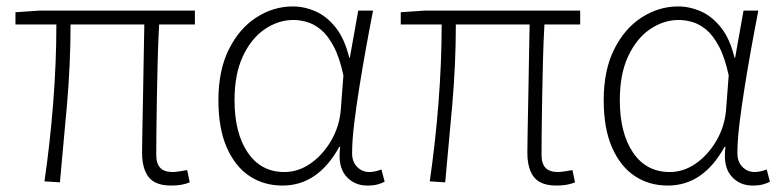

<svg xmlns="http://www.w3.org/2000/svg" viewBox="-20 -563 2432 596"><path d="M511 13Q480 13 460.5 2.5Q441 -8 431 -31Q421 -54 421 -89Q421 -115 422 -161.5Q423 -208 424 -264.5Q425 -321 426 -379Q427 -437 428 -487H199Q199 -365 188 -239Q177 -113 166 3L118 0Q135 -116 145 -242Q155 -368 155 -487H28V-525L101 -530H585V-487H474Q471 -435 469.5 -376Q468 -317 467 -259.5Q466 -202 465.5 -155.5Q465 -109 465 -83Q465 -55 477.5 -42Q490 -29 516 -29Q528 -29 561 -35L569 3Q557 8 543 10.5Q529 13 511 13Z M857 13Q799 13 754.5 -16.5Q710 -46 684 -105Q658 -164 658 -252Q658 -345 690.5 -410Q723 -475 776 -509Q829 -543 889 -543Q925 -543 960 -527.5Q995 -512 1022.5 -477Q1050 -442 1064 -384H1066L1092 -530H1138Q1127 -474 1116 -413Q1105 -352 1095.5 -292.5Q1086 -233 1079.5 -180Q1073 -127 1073 -87Q1073 -61 1088.5 -45Q1104 -29 1127 -29Q1136 -29 1146.5 -31.5Q1157 -34 1164 -37L1174 1Q1165 6 1152 9.5Q1139 13 1120 13Q1079 13 1053.5 -17Q1028 -47 1036 -107H1033Q967 13 857 13ZM863 -29Q906 -29 944 -55.5Q982 -82 1008 -126.5Q1034 -171 1038 -224L1046 -329Q1034 -385 1015.5 -419.5Q997 -454 975.5 -471.5Q954 -489 932 -495Q910 -501 891 -501Q844 -501 802 -472.5Q760 -444 734 -388.5Q708 -333 708 -252Q708 -150 749 -89.5Q790 -29 863 -29Z M1707 13Q1676 13 1656.5 2.5Q1637 -8 1627 -31Q1617 -54 1617 -89Q1617 -115 1618 -161.5Q1619 -208 1620 -264.5Q1621 -321 1622 -379Q1623 -437 1624 -487H1395Q1395 -365 1384 -239Q1373 -113 1362 3L1314 0Q1331 -116 1341 -242Q1351 -368 1351 -487H1224V-525L1297 -530H1781V-487H1670Q1667 -435 1665.5 -376Q1664 -317 1663 -259.5Q1662 -202 1661.5 -155.5Q1661 -109 1661 -83Q1661 -55 1673.5 -42Q1686 -29 1712 -29Q1724 -29 1757 -35L1765 3Q1753 8 1739 10.5Q1725 13 1707 13Z M2053 13Q1995 13 1950.5 -16.5Q1906 -46 1880 -105Q1854 -164 1854 -252Q1854 -345 1886.5 -410Q1919 -475 1972 -509Q2025 -543 2085 -543Q2121 -543 2156 -527.5Q2191 -512 2218.5 -477Q2246 -442 2260 -384H2262L2288 -530H2334Q2323 -474 2312 -413Q2301 -352 2291.5 -292.5Q2282 -233 2275.5 -180Q2269 -127 2269 -87Q2269 -61 2284.5 -45Q2300 -29 2323 -29Q2332 -29 2342.5 -31.5Q2353 -34 2360 -37L2370 1Q2361 6 2348 9.5Q2335 13 2316 13Q2275 13 2249.5 -17Q2224 -47 2232 -107H2229Q2163 13 2053 13ZM2059 -29Q2102 -29 2140 -55.5Q2178 -82 2204 -126.5Q2230 -171 2234 -224L2242 -329Q2230 -385 2211.5 -419.5Q2193 -454 2171.5 -471.5Q2150 -489 2128 -495Q2106 -501 2087 -501Q2040 -501 1998 -472.5Q1956 -444 1930 -388.5Q1904 -333 1904 -252Q1904 -150 1945 -89.5Q1986 -29 2059 -29Z"/></svg>

Font: Noto Sans TC ExtraLight
Style: Regular
Weight: 250
Designer: Ryoko NISHIZUKA  (kana, bopomofo & ideographs); Paul D. Hunt (Latin, Greek & Cyrillic); Sandoll Communications , Soo-you
Foundry: Adobe
Version: Version 2.004-H2;hotconv 1.0.118;makeotfexe 2.5.65603